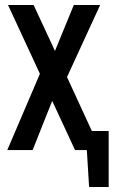

<svg xmlns="http://www.w3.org/2000/svg" viewBox="-20 -598 463 765"><path d="M9 0 139 -304 12 -578H114L199 -395L274 -578H379L247 -291L346 -76H413V147H335L326 0H279L188 -196L110 0Z"/></svg>

Font: Oswald
Style: Regular
Weight: 400
Designer: Vernon Adams
Foundry: Vernon Adams
Version: Version 4.103; ttfautohint (v1.8.3)